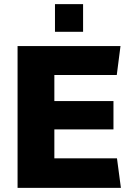

<svg xmlns="http://www.w3.org/2000/svg" viewBox="-20 -909 639 929"><path d="M563 -686 545 -546H243V-420H529V-283H243V-143H546L565 0H65V-686ZM382 -755H246V-889H382Z"/></svg>

Font: Chivo ExtraBold
Style: Regular
Weight: 800
Designer: Hector Gatti
Foundry: Omnibus-Type
Version: Version 1.007